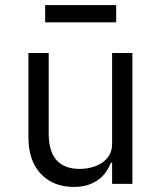

<svg xmlns="http://www.w3.org/2000/svg" viewBox="-20 -725 640 757"><path d="M158 -705H438V-637H158ZM422 -84H418Q410 -65 398 -47.5Q386 -30 368.5 -17Q351 -4 327 4Q303 12 271 12Q190 12 141 -39.5Q92 -91 92 -185V-516H172V-199Q172 -128 203 -93.5Q234 -59 294 -59Q318 -59 341 -65Q364 -71 382 -83Q400 -95 411 -113.5Q422 -132 422 -158V-516H502V0H422Z"/></svg>

Font: PlemolJP35 Console
Style: Regular
Weight: 400
Version: v2.0.3; ttfautohint (v1.8.4.7-5d5b-dirty) -l 6 -r 45 -G 200 